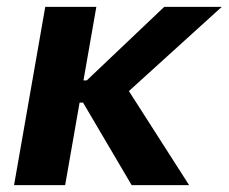

<svg xmlns="http://www.w3.org/2000/svg" viewBox="-20 -540 667 560"><path d="M112 -520H261L170 0H21ZM222.2 -240.8H161.2L172.6 -305.6H233.2L459 -520H626.8L336.4 -256.6L334.8 -307.4L531.6 0H364Z"/></svg>

Font: Fixel Italic Variable Display Thin
Style: Italic
Weight: 100
Italic angle: -10°
Designer: AlfaBravo + MacPaw
Foundry: Kyrylo Tkachov, Marchela Mozhyna, Serhii Makarenko, Maria Weinstein, Zakhar Kryvoshyya
Version: Version 1.210;Glyphs 3.2 (3217)